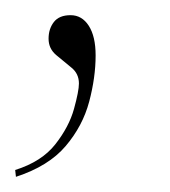

<svg xmlns="http://www.w3.org/2000/svg" viewBox="-55 -93 224 253"><path d="M-35 131Q0 120 18 97Q36 74 42.5 50.5Q49 27 49 17Q49 4 39 -4Q29 -12 19 -20.5Q9 -29 9 -42Q9 -55 16 -64Q23 -73 38 -73Q53 -73 62 -59Q71 -45 71 -20Q71 9 62.5 41Q54 73 31.5 99.5Q9 126 -34 140Z"/></svg>

Font: Noto Serif Display ExtraCondensed Thin
Style: Italic
Weight: 100
Width: 2
Italic angle: -12°
Designer: Monotype Design Team
Foundry: Monotype Imaging Inc.
Version: Version 2.009